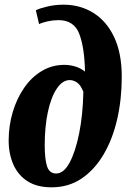

<svg xmlns="http://www.w3.org/2000/svg" viewBox="-20 -790 556 820"><path d="M200 10Q138 10 97.5 -16Q57 -42 37 -87.5Q17 -133 17 -190Q17 -252 34 -310Q51 -368 82.5 -414Q114 -460 158 -486.5Q202 -513 255 -513Q277 -513 300 -506.5Q323 -500 343 -484Q341 -587 318.5 -645.5Q296 -704 230 -704Q207 -704 184 -699Q161 -694 147 -687L133 -746Q148 -754 181.5 -762Q215 -770 251 -770Q323 -770 379.5 -734.5Q436 -699 468 -630.5Q500 -562 500 -462Q500 -366 480.5 -281Q461 -196 422.5 -130.5Q384 -65 328.5 -27.5Q273 10 200 10ZM220 -49Q252 -49 277 -95Q302 -141 318 -220Q334 -299 336 -398Q324 -428 308.5 -438Q293 -448 278 -448Q247 -448 222.5 -411.5Q198 -375 184.5 -312Q171 -249 171 -170Q171 -110 181 -79.5Q191 -49 220 -49Z"/></svg>

Font: Noto Serif ExtraCondensed ExtraBold
Style: Italic
Weight: 800
Width: 2
Italic angle: -12°
Designer: Monotype Design Team
Foundry: Monotype Imaging Inc.
Version: Version 2.013